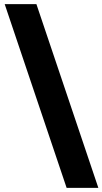

<svg xmlns="http://www.w3.org/2000/svg" viewBox="-20 -808 495 928"><path d="M302 100 3 -787V-788H156L455 99V100Z"/></svg>

Font: Foldit
Style: Bold
Weight: 700
Version: Version 1.003